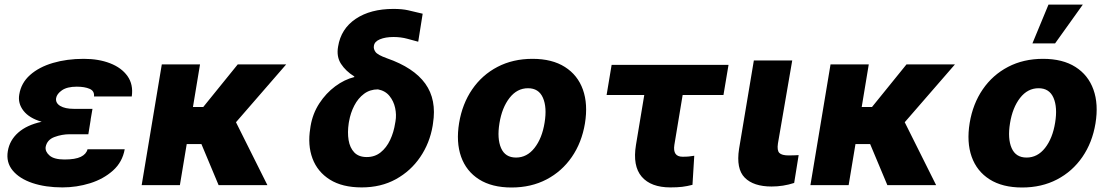

<svg xmlns="http://www.w3.org/2000/svg" viewBox="-20 -810 4847 840"><path d="M162.3 -277.3Q108 -293 82.7 -325.5Q57.5 -358 64.3 -396.7Q72.4 -447.1 111.5 -481.9Q150.6 -516.7 211.5 -534.6Q272.4 -552.6 346.6 -552.6Q411.6 -552.6 461.6 -533.2Q511.7 -513.8 537.8 -477.1Q563.9 -440.3 556.5 -388.1H391.3Q393.8 -411.9 372.2 -421.3Q350.5 -430.8 315.7 -430.8Q273.8 -430.8 251.2 -415.1Q228.7 -399.5 225.5 -380.7Q222.3 -359.4 243.4 -346.6Q264.6 -333.8 303.3 -333.8H384.6L376.4 -286.2H376.8L366.5 -222.7H285.2Q251.1 -222.7 218.4 -210.6Q185.7 -198.5 179.7 -166.9Q177.2 -146.3 197.1 -129.3Q217 -112.2 262.1 -112.2Q309.3 -112.2 333.5 -123.9Q357.6 -135.7 362.9 -157H525.6Q515.6 -100.9 474.1 -63.7Q432.5 -26.6 373.9 -8.3Q315.3 9.9 253.2 9.9Q179 9.9 122 -9.2Q65 -28.4 35.5 -64.1Q6 -99.8 14.2 -148.8Q22 -196.4 59.7 -229.8Q97.3 -263.1 162.3 -277.3Z M855.1 -528.4 824.2 -342H869.3L1020.2 -528.4H1232.2L1012.4 -275.2L1149.9 0H936.4L861.2 -179.7H796.9L767 0H599.8L687.9 -528.4Z M1459.2 -606.5Q1471.6 -683.9 1536.2 -727.5Q1600.9 -771 1701.3 -771Q1739.3 -771 1765.3 -765.1Q1791.2 -759.2 1829.2 -750L1809.7 -627.5Q1790.8 -632.5 1762.4 -640.3Q1734 -648.1 1701.7 -648.1Q1666.2 -648.1 1642.2 -638.1Q1618.3 -628.2 1615.8 -609.4Q1613.3 -596.2 1622.7 -582.9Q1632.1 -569.6 1672.9 -555Q1790.1 -514.2 1840.6 -444.1Q1891 -373.9 1874.3 -269.9L1872.9 -259.9Q1860.1 -183.9 1818.5 -122.9Q1777 -61.8 1711.8 -25.9Q1646.7 9.9 1562.5 9.9Q1477.6 9.9 1423.3 -24.1Q1369 -58.2 1347.1 -116.8Q1325.3 -175.4 1337.4 -248.6L1338.8 -258.5Q1348 -313.2 1377.1 -357.8Q1406.2 -402.3 1446.7 -432.4Q1487.2 -462.4 1530.5 -473L1529.5 -475.9Q1492.5 -498.9 1471.9 -530.7Q1451.3 -562.5 1459.2 -606.5ZM1507.1 -279.1 1505.7 -271.3Q1499.6 -230.8 1505.1 -197.1Q1510.7 -163.4 1530 -143.1Q1549.4 -122.9 1584.5 -122.9Q1619.7 -122.9 1645.2 -143.3Q1670.8 -163.7 1686.8 -197.6Q1702.8 -231.5 1708.8 -271.3L1710.2 -279.1Q1715.2 -307.5 1708.8 -337.5Q1702.4 -367.5 1683.9 -390.3Q1665.5 -413 1633.5 -419Q1598.7 -419 1572.6 -399.5Q1546.5 -380 1530 -348Q1513.5 -316.1 1507.1 -279.1Z M2218 10.3Q2132.1 10.3 2076 -25.2Q2019.9 -60.7 1997.3 -124.3Q1974.8 -187.9 1988.6 -272Q2002.5 -355.8 2045.8 -419Q2089.1 -482.2 2156.6 -517.4Q2224.1 -552.6 2309.7 -552.6Q2395.6 -552.6 2451.5 -517Q2507.5 -481.5 2530.2 -418Q2552.9 -354.4 2539.1 -269.9Q2525.2 -186.4 2481.7 -123.2Q2438.2 -60 2370.9 -24.9Q2303.6 10.3 2218 10.3ZM2237.6 -120.7Q2285.5 -120.7 2318.5 -162.8Q2351.6 -204.9 2362.6 -273.4Q2373.6 -340.6 2355.3 -382.3Q2337 -424 2290.1 -424Q2242.2 -424 2209.2 -381.6Q2176.1 -339.1 2165.1 -271Q2154.1 -203.5 2172.2 -162.1Q2190.3 -120.7 2237.6 -120.7Z M3167.3 -526.3 3145.2 -394.5H2966.6L2930.4 -176.5Q2922.2 -124.3 2966.3 -124.3Q2984 -124.3 2994 -125.4Q3003.9 -126.4 3017.4 -128.6L3009.6 -1.4Q2986.5 4.6 2965 7.3Q2943.5 9.9 2913 9.9Q2827.8 9.9 2787.5 -36.9Q2747.2 -83.8 2762.4 -176.1L2798.7 -394.5H2633.9L2655.9 -526.3Z M3278.1 -545.5H3446L3383.5 -182.5Q3378.9 -152 3389.6 -141Q3400.2 -130 3430.4 -130Q3445.3 -130 3454.7 -130.5Q3464.1 -131 3474.1 -131.4L3454.5 -9.6Q3406.6 6 3355.8 6Q3276.6 6 3238.3 -32.7Q3199.9 -71.4 3213.4 -158.7Z M3780.9 -528.4 3750 -342H3795.1L3946 -528.4H4158L3938.2 -275.2L4075.6 0H3862.2L3786.9 -179.7H3722.7L3692.8 0H3525.6L3613.6 -528.4Z M4451.7 10.3Q4365.8 10.3 4309.7 -25.2Q4253.6 -60.7 4231 -124.3Q4208.5 -187.9 4222.3 -272Q4236.2 -355.8 4279.5 -419Q4322.8 -482.2 4390.3 -517.4Q4457.7 -552.6 4543.3 -552.6Q4629.3 -552.6 4685.2 -517Q4741.1 -481.5 4763.8 -418Q4786.6 -354.4 4772.7 -269.9Q4758.9 -186.4 4715.4 -123.2Q4671.9 -60 4604.6 -24.9Q4537.3 10.3 4451.7 10.3ZM4471.2 -120.7Q4519.2 -120.7 4552.2 -162.8Q4585.2 -204.9 4596.2 -273.4Q4607.2 -340.6 4589 -382.3Q4570.7 -424 4523.8 -424Q4475.9 -424 4442.8 -381.6Q4409.8 -339.1 4398.8 -271Q4387.8 -203.5 4405.9 -162.1Q4424 -120.7 4471.2 -120.7ZM4496.8 -620 4567.1 -789.8H4717.3L4595.9 -620Z"/></svg>

Font: Inter UI Extra Bold
Style: Italic
Weight: 800
Italic angle: 9.39999°
Designer: Rasmus Andersson
Foundry: rsms
Version: 3.2;8d6f07862